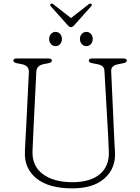

<svg xmlns="http://www.w3.org/2000/svg" viewBox="-20 -1022 770 1057"><path d="M575 -281 555 -631Q554 -649.5 543.8 -657.5Q533.5 -665.5 514 -669L488 -674Q469 -678 469 -688Q469 -700 486 -700H661Q678 -700 678 -688Q678 -678 659 -674L633 -669Q590.5 -661 592 -631L608 -281Q609 -257 610.2 -234Q611.5 -211 613 -186Q618.5 -97 556.5 -41Q494.5 15 378 15Q248.5 15 181 -39.5Q113.5 -94 117 -184Q117.5 -200.5 118.8 -226Q120 -251.5 121.5 -277.2Q123 -303 124 -321L139 -625Q140.5 -661 98.5 -669L72.5 -674Q53.5 -678 53.5 -688Q53.5 -700 70.5 -700H248.5Q265.5 -700 265.5 -688Q265.5 -678 246.5 -674L220.5 -669Q181.5 -661 180 -628L165 -326Q163 -285.5 161.8 -253.5Q160.5 -221.5 159 -192Q155.5 -109 215.2 -64Q275 -19 379 -19Q478 -19 530.8 -64.2Q583.5 -109.5 579 -192Q577.5 -223.5 576.8 -243.2Q576 -263 575 -281ZM286 -768Q270.5 -768 260.5 -779.8Q250.5 -791.5 250.5 -807.5Q250.5 -823.5 260.5 -835Q270.5 -846.5 286 -846.5Q301.5 -846.5 311.2 -835Q321 -823.5 321 -807.5Q321 -791.5 311.2 -779.8Q301.5 -768 286 -768ZM455.5 -768Q440 -768 430 -779.8Q420 -791.5 420 -807.5Q420 -823.5 430 -835Q440 -846.5 455.5 -846.5Q471 -846.5 480.8 -835Q490.5 -823.5 490.5 -807.5Q490.5 -791.5 480.8 -779.8Q471 -768 455.5 -768ZM389.5 -884Q379.5 -872.5 371.5 -872.5Q362.5 -872.5 352 -884L260 -987Q252.5 -996 259.5 -1001Q265 -1004.5 273.5 -998.5L371 -922.5L468 -998.5Q476.5 -1004.5 482 -1001Q489 -996 481.5 -987Z"/></svg>

Font: Fraunces 9pt S100 Thin
Style: Regular
Weight: 100
Version: Version 1.000; ttfautohint (v1.8.3)